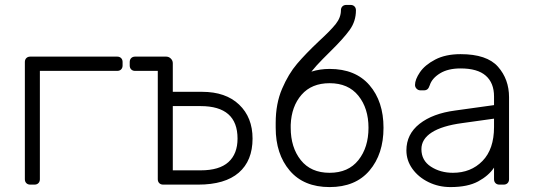

<svg xmlns="http://www.w3.org/2000/svg" viewBox="-20 -750 2165 780"><path d="M142 -22Q142 -12 136 -6Q130 0 120 0H103Q93 0 87 -6Q81 -12 81 -22V-498Q81 -508 87 -514Q93 -520 103 -520H456Q466 -520 472 -514Q478 -508 478 -498V-484Q478 -474 472 -468Q466 -462 456 -462H142Z M621 -462H529Q519 -462 513 -468Q507 -474 507 -484V-498Q507 -508 513 -514Q519 -520 529 -520H655Q666 -520 674 -512Q682 -504 682 -493V-377H801Q897 -377 951.5 -325Q1006 -273 1006 -187Q1006 -97 950 -48.5Q894 0 785 0H643Q633 0 627 -6Q621 -12 621 -22ZM682 -58H795Q871 -58 908 -91.5Q945 -125 945 -187Q945 -319 795 -319H682Z M1276 -583Q1323 -626 1344 -652.5Q1365 -679 1365 -708Q1365 -718 1371 -724Q1377 -730 1387 -730H1404Q1414 -730 1420 -724Q1426 -718 1426 -708Q1426 -664 1401 -629Q1376 -594 1322 -541Q1317 -536 1291.5 -510.5Q1266 -485 1245 -459Q1280 -470 1319 -470Q1424 -470 1481 -404Q1538 -338 1538 -231Q1538 -124 1481 -57Q1424 10 1319 10Q1214 10 1157 -57Q1100 -124 1100 -231V-251Q1100 -329 1126 -389.5Q1152 -450 1187 -491Q1222 -532 1276 -583ZM1477 -231Q1477 -310 1436 -361Q1395 -412 1319 -412Q1246 -412 1205 -365Q1164 -318 1161 -243V-231Q1161 -151 1202 -99.5Q1243 -48 1319 -48Q1395 -48 1436 -99.5Q1477 -151 1477 -231Z M1631 0ZM1987 -69Q1965 -36 1922.5 -13Q1880 10 1810 10Q1762 10 1721 -10Q1680 -30 1655.5 -64Q1631 -98 1631 -139Q1631 -205 1684.5 -247Q1738 -289 1829 -301L1987 -323V-358Q1987 -413 1953.5 -442.5Q1920 -472 1851 -472Q1800 -472 1767.5 -452Q1735 -432 1726 -404Q1722 -392 1716.5 -387.5Q1711 -383 1702 -383H1688Q1679 -383 1672.5 -389.5Q1666 -396 1666 -405Q1666 -427 1686 -456.5Q1706 -486 1748 -508Q1790 -530 1851 -530Q1958 -530 2003 -479Q2048 -428 2048 -355V-22Q2048 -12 2042 -6Q2036 0 2026 0H2009Q1999 0 1993 -6Q1987 -12 1987 -22ZM1987 -268 1858 -250Q1776 -239 1734 -212Q1692 -185 1692 -144Q1692 -98 1730.5 -73Q1769 -48 1820 -48Q1893 -48 1940 -96Q1987 -144 1987 -234Z"/></svg>

Font: Hezaedrus Light
Style: Regular
Weight: 300
Designer: Hubert & Fischer
Foundry: Hubert & Fischer
Version: Version 1.10;September 3, 2019;FontCreator 11.5.0.2425 64-bi